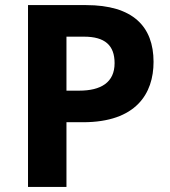

<svg xmlns="http://www.w3.org/2000/svg" viewBox="-20 -734 668 754"><path d="M318 -714H90V0H241V-254H306C514 -254 583 -366 583 -491C583 -630 502 -714 318 -714ZM310 -590C392 -590 430 -556 430 -486C430 -410 376 -378 291 -378H241V-590Z"/></svg>

Font: Noto Sans Adlam
Style: Bold
Weight: 700
Designer: Mark Jamra, Neil Patel
Foundry: JamraPatel LLC
Version: Version 3.001